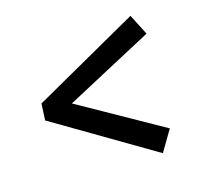

<svg xmlns="http://www.w3.org/2000/svg" viewBox="-80 -633 742 686"><g transform="rotate(-15 291.0 -290.0)"><path d="M457 -542 496.1 -465.8 173.8 -293.9 488.8 -117.2 441.9 -38.1 65.9 -259.8 68.8 -321.8Z"/></g></svg>

Font: Literata Book
Style: Bold Italic
Weight: 700
Italic angle: -3°
Designer: Latin by Veronika Burian and Jose Scaglione. Greek by Irene Vlachou. Cyrillic by Vera Evstafieva
Foundry: TypeTogether
Version: Version 1.003;PS 001.003;hotconv 1.0.88;makeotf.lib2.5.64775